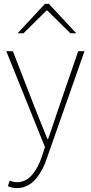

<svg xmlns="http://www.w3.org/2000/svg" viewBox="-20 -740 464 982"><path d="M65.9 222.2Q41.5 222.2 20 211.9L29.8 184.1Q49.3 191.9 67.9 191.9Q110.8 191.9 143.1 155.3Q175.3 118.7 195.8 56.2L210 12.2L12.2 -478H45.9L168 -164.1Q219.7 -35.6 222.2 -29.8H226.1Q235.4 -53.7 251.2 -102.3Q267.1 -150.9 272 -164.1L379.9 -478H412.1L220.2 67.9Q210.4 98.1 197.3 123.8Q184.1 149.4 165.3 172.6Q146.5 195.8 120.8 209Q95.2 222.2 65.9 222.2ZM69.8 -569.8 210 -720.2H230L370.1 -569.8H339.8L222.2 -686H217.8L100.1 -569.8Z"/></svg>

Font: Source Sans 3 ExtraLight
Style: Regular
Weight: 200
Designer: Paul D. Hunt
Foundry: Adobe
Version: Version 3.052;hotconv 1.1.0;makeotfexe 2.6.0